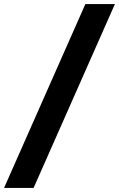

<svg xmlns="http://www.w3.org/2000/svg" viewBox="-22 -775 588 949"><path d="M546 -755H400L-2 154H144Z"/></svg>

Font: Roboto Serif Black
Style: Regular
Weight: 900
Designer: Greg Gazdowicz
Foundry: Commercial Type
Version: Version 1.008